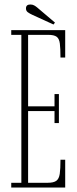

<svg xmlns="http://www.w3.org/2000/svg" viewBox="-20 -834 344 854"><path d="M30 0V-21H75V-679H30V-700H270V-578H249Q249 -618.5 246.2 -640.2Q243.5 -662 232 -670.5Q220.5 -679 194.5 -679H105V-361H222.5V-415.5H242V-286.5H222.5V-340H105V-21H192.5Q218.5 -21 230.5 -29.8Q242.5 -38.5 245.8 -60.8Q249 -83 249 -123.5H270V0ZM218 -725 124 -768Q112 -773.5 103.8 -779.5Q95.5 -785.5 95.5 -796.5Q95.5 -814 115 -814Q124.5 -814 131.5 -810.2Q138.5 -806.5 145 -801L224.5 -733.5Z"/></svg>

Font: Imbue 50pt Thin
Style: Regular
Weight: 100
Designer: Tyler Finck
Foundry: Etcetera Type Company
Version: Version 1.102; ttfautohint (v1.8.3)